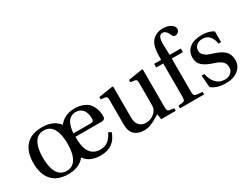

<svg xmlns="http://www.w3.org/2000/svg" viewBox="-66 -1280 2374 1829"><g transform="rotate(-30 1121.5 -365.0)"><path d="M288 -502Q415 -502 474 -422Q537 -502 647 -502Q699 -502 738 -486.5Q777 -471 797.5 -449Q818 -427 830.5 -397Q843 -367 846 -345Q849 -323 849 -301Q849 -263 809 -263H521Q517 -39 668 -39Q722 -39 755.5 -67Q789 -95 813 -145L843 -129Q795 11 648 12Q523 13 470 -66Q409 12 288 12Q170 12 109.5 -55Q49 -122 49 -245Q49 -368 109.5 -435Q170 -502 288 -502ZM288 -23Q356 -23 390 -81Q424 -139 424 -245Q424 -351 390 -409Q356 -467 288 -467Q221 -467 187 -409Q153 -351 153 -245Q153 -139 187 -81Q221 -23 288 -23ZM522 -301H711Q731 -301 738 -309Q745 -317 745 -333Q745 -347 743.5 -362Q742 -377 735.5 -397Q729 -417 718 -431.5Q707 -446 687 -456.5Q667 -467 641 -467Q605 -467 579 -447.5Q553 -428 542 -398.5Q531 -369 526.5 -345Q522 -321 522 -301Z M908 -452V-477L1065 -502L1072 -496V-156Q1072 -100 1099.5 -71Q1127 -42 1173 -42Q1212 -42 1245.5 -62.5Q1279 -83 1296 -117Q1304 -133 1304 -177V-402Q1304 -428 1298 -436Q1292 -444 1272 -447L1234 -452V-477L1391 -502L1398 -496V-87Q1398 -49 1409 -41Q1420 -33 1473 -29V0H1313L1303 -60Q1302 -59 1266 -37Q1230 -15 1194 -1.5Q1158 12 1120 12Q1057 12 1017.5 -23Q978 -58 978 -138V-402Q978 -428 972 -436Q966 -444 946 -447Z M1518 -450V-490H1595V-525Q1595 -629 1628 -679Q1647 -708 1680.5 -725Q1714 -742 1755 -742Q1811 -742 1844 -719.5Q1877 -697 1877 -669Q1877 -648 1861 -635Q1845 -622 1828 -622Q1810 -622 1801 -639Q1784 -679 1767.5 -693Q1751 -707 1733 -707Q1682 -707 1685 -602L1689 -490H1811V-450H1689V-86Q1689 -48 1702.5 -40Q1716 -32 1784 -29V0H1520V-29Q1574 -33 1584.5 -41Q1595 -49 1595 -87V-450Z M1854 -167H1883Q1917 -23 2029 -23Q2069 -23 2095.5 -45.5Q2122 -68 2122 -106Q2122 -130 2112.5 -148.5Q2103 -167 2084.5 -179Q2066 -191 2051 -197.5Q2036 -204 2014 -211Q1943 -233 1903 -266Q1863 -299 1863 -356Q1863 -426 1912.5 -464Q1962 -502 2045 -502Q2127 -502 2174 -468V-351H2145Q2139 -401 2111 -434Q2083 -467 2033 -467Q1994 -467 1968.5 -445.5Q1943 -424 1943 -386Q1943 -360 1963.5 -340Q1984 -320 2002 -313Q2020 -306 2050 -296Q2132 -271 2169.5 -235Q2207 -199 2207 -136Q2207 -71 2157 -29.5Q2107 12 2020 12Q1918 12 1864 -36Z"/></g></svg>

Font: Linguistics Pro
Style: Regular
Weight: 400
Designer: Stefan Peev, Context Ltd
Foundry: Stefan Peev, Context Ltd
Version: Version 001.000